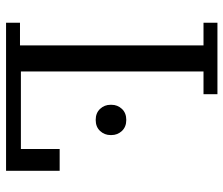

<svg xmlns="http://www.w3.org/2000/svg" viewBox="-72 -666 738 634"><g transform="rotate(90 297.0 -349.0)"><path d="M55 -46H130V-652H55V-698H291V-652H216V-49H472V-177H544V0H55ZM376 -296Q353 -296 339.5 -310.5Q326 -325 326 -345V-348Q326 -368 339.5 -382.5Q353 -397 376 -397Q399 -397 412.5 -382.5Q426 -368 426 -348V-345Q426 -325 412.5 -310.5Q399 -296 376 -296Z"/></g></svg>

Font: IBM Plex Serif
Style: Regular
Weight: 400
Designer: Mike Abbink, Paul van der Laan, Pieter van Rosmalen
Foundry: Bold Monday
Version: Version 3.001